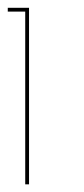

<svg xmlns="http://www.w3.org/2000/svg" viewBox="-20 -859 216 494"><path d="M54.7 -838.9Q37.1 -838.9 0 -838.9Q0 -836.9 0 -834Q0 -832 0 -829.1Q14.6 -829.1 44.9 -829.1Q44.9 -680.7 44.9 -384.8Q47.9 -384.8 54.7 -384.8Q54.7 -534.2 54.7 -834Q54.7 -834 54.7 -834Q54.7 -835.9 54.7 -838.9Z"/></svg>

Font: Reach
Style: Line
Weight: 400
Designer: Billy Harris
Version: Reach Line